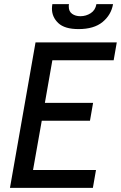

<svg xmlns="http://www.w3.org/2000/svg" viewBox="-20 -904 582 924"><path d="M28 0 151 -700H542L527 -614H232L196 -409H428L413 -323H181L139 -86H442L427 0ZM358 -764Q291 -764 260.5 -793Q230 -822 230 -862Q230 -867 230.5 -873Q231 -879 232 -884H312Q311 -881 311 -878Q311 -875 311 -872Q311 -849 327 -837.5Q343 -826 367 -826Q394 -826 416.5 -840.5Q439 -855 444 -884H524Q515 -832 473.5 -798Q432 -764 358 -764Z"/></svg>

Font: Cabin VF Beta
Style: Italic
Weight: 400
Italic angle: -7°
Designer: Pablo Impallari
Foundry: Pablo Impallari. http://www.impallari.com Igino Marini. http://www.ikern.com
Version: Version 2.300